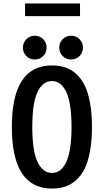

<svg xmlns="http://www.w3.org/2000/svg" viewBox="-20 -1087 610 1118"><path d="M126 -1067H446V-993H126ZM231.5 -760.5Q211.5 -740.5 182.5 -740.5Q153.5 -740.5 133.5 -760.5Q113.5 -780.5 113.5 -809.5Q113.5 -838.5 133.5 -858.8Q153.5 -879 182.5 -879Q211.5 -879 231.5 -858.8Q251.5 -838.5 251.5 -809.5Q251.5 -780.5 231.5 -760.5ZM443 -760.5Q423 -740.5 394 -740.5Q365 -740.5 345 -760.5Q325 -780.5 325 -809.5Q325 -838.5 345 -858.8Q365 -879 394 -879Q423 -879 443 -858.8Q463 -838.5 463 -809.5Q463 -780.5 443 -760.5ZM282.5 11Q49 11 49 -348Q49 -706 282.5 -706Q324.5 -706 359 -694.8Q393.5 -683.5 423 -657.2Q452.5 -631 472.8 -590.2Q493 -549.5 504.2 -488.2Q515.5 -427 515.5 -348Q515.5 -268.5 504.2 -207Q493 -145.5 472.8 -104.8Q452.5 -64 423 -37.8Q393.5 -11.5 359 -0.2Q324.5 11 282.5 11ZM282.5 -80Q308 -80 328 -94.2Q348 -108.5 363.8 -139.2Q379.5 -170 388 -222.8Q396.5 -275.5 396.5 -348Q396.5 -420 388 -472.8Q379.5 -525.5 363.8 -556Q348 -586.5 328 -600.8Q308 -615 282.5 -615Q229.5 -615 198.8 -551.8Q168 -488.5 168 -348Q168 -207 198.8 -143.5Q229.5 -80 282.5 -80Z"/></svg>

Font: League Mono Narrow Medium
Style: Regular
Weight: 500
Width: 3
Designer: Tyler Finck
Foundry: The League of Moveable Type / Tyler Finck
Version: Version 2.210